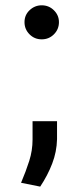

<svg xmlns="http://www.w3.org/2000/svg" viewBox="-20 -541 310 713"><path d="M191.8 -90.9V-24.1Q190.7 22.7 173.8 66.6Q157 110.4 129.3 152L58.2 137.8Q76.3 95.2 88.6 56.5Q100.9 17.8 100.9 -22.7V-90.9ZM134.9 -394.9Q108.3 -394.9 89.7 -413.5Q71 -432.2 71 -458.8Q71 -485.4 90.2 -503.4Q109.4 -521.3 134.9 -521.3Q161.6 -521.3 180.2 -502.8Q198.9 -484.4 198.9 -458.8Q198.9 -432.2 180.2 -413.5Q161.6 -394.9 134.9 -394.9Z"/></svg>

Font: Inter UI
Style: Regular
Weight: 400
Designer: Rasmus Andersson
Foundry: rsms
Version: Version 2.2